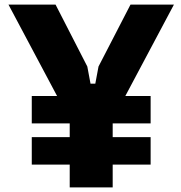

<svg xmlns="http://www.w3.org/2000/svg" viewBox="-20 -820 790 840"><path d="M119 -280V-400H639V-280ZM119 -100V-220H639V-100ZM223 -800 362 -529 376 -454H397L411 -529L551 -800H741L473 -296V0H285V-296L17 -800Z"/></svg>

Font: Martian Mono SemiExpanded ExtraBold
Style: Regular
Weight: 800
Width: 6
Designer: Roman Shamin
Foundry: Evil Martians
Version: Version 1.000